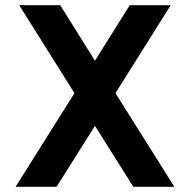

<svg xmlns="http://www.w3.org/2000/svg" viewBox="-20 -720 732 740"><path d="M494 0H652L425 -361L638 -700H480L346 -486L212 -700H54L267 -361L40 0H198L346 -235Z"/></svg>

Font: Overpass ExtraBold
Style: Regular
Weight: 800
Designer: Delve Withrington, Thomas Jockin
Foundry: Delve Fonts
Version: Version 3.000;DELV;Overpass